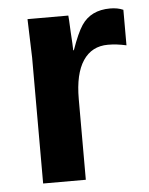

<svg xmlns="http://www.w3.org/2000/svg" viewBox="-44 -577 478 614"><g transform="rotate(-5 194.5 -269.5)"><path d="M207 0H70V-404Q70 -412 66 -528H197Q198 -521 200 -475Q203 -430 203 -416H205Q224 -470 240 -494Q270 -539 332 -539Q356 -539 374 -531V-417Q343 -424 315 -424Q263 -424 235 -382Q207 -340 207 -259Z"/></g></svg>

Font: Libra Sans
Style: Bold
Weight: 700
Foundry: Context Ltd
Version: Version 1.000